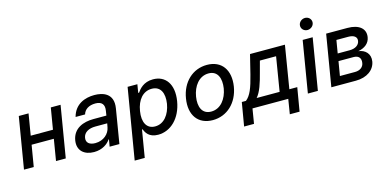

<svg xmlns="http://www.w3.org/2000/svg" viewBox="-84 -1261 3998 1970"><g transform="rotate(-15 1915.5 -276.0)"><path d="M220.9 -545.5H117.2L26.3 0H130L168 -226.6H404.1L366.5 0H470.2L561.1 -545.5H457.4L419.4 -318.5H183.2Z M769.2 12.1C859.4 12.1 917.6 -33.7 944.6 -74.6H948.9L936.1 0H1039.8L1099.8 -362.2C1126.4 -521 1007.1 -552.6 920.5 -552.6C821.7 -552.6 711.3 -513.8 677.6 -384.9H778.4C792.6 -435 838.4 -466.6 909.4 -466.6C977.6 -466.6 1004.3 -429.3 994.7 -369L986.5 -316.8H848.7C742.2 -316.8 632.8 -277.7 611.9 -154.1C594.5 -47.2 665.5 12.1 769.2 12.1ZM715.9 -152.7C724.8 -209.5 779.1 -237.9 848 -237.9H974.1L966.3 -196.7C954.2 -131.4 893.8 -73.2 805.4 -73.2C745.4 -73.2 707.4 -100.1 715.9 -152.7Z M1147.4 204.5H1254.3L1302.6 -84.9H1308.9C1322.4 -50.1 1350.9 10.7 1450.6 10.7C1582.7 10.7 1696.4 -95.2 1725.9 -271.7C1754.6 -448.5 1675.1 -552.6 1543.7 -552.6C1441.8 -552.6 1394.9 -490.8 1371.1 -457H1362.2L1376.8 -545.5H1273.1ZM1331.7 -272.7C1349.8 -386.7 1412.6 -462.4 1505.7 -462.4C1601.2 -462.4 1635.3 -381 1618.3 -272.7C1599.4 -163.4 1536.9 -79.9 1442.5 -79.9C1350.9 -79.9 1312.9 -158 1331.7 -272.7Z M2031.2 11C2182.5 11 2299.4 -99.1 2326.7 -265.6C2354.4 -437.9 2271.7 -552.6 2116.1 -552.6C1964.1 -552.6 1847.3 -442.5 1820.7 -274.9C1792.6 -103.7 1875 11 2031.2 11ZM1925.4 -266C1942.5 -372.9 2007.5 -463.8 2110.1 -463.8C2207.4 -463.8 2237.9 -377.5 2221.9 -274.9C2204.2 -168 2139.2 -78.1 2037.3 -78.1C1939.3 -78.1 1908.7 -163.7 1925.4 -266Z M2322.4 157.3H2427.6L2453.5 0H2833.5L2807.9 157.3H2911.6L2953.8 -92H2869.7L2944.2 -545.5H2573.5L2523.1 -342C2488.6 -204.5 2460.2 -132.8 2408.7 -92H2364.7ZM2522.4 -92C2566.8 -142.8 2594.1 -227.3 2623.6 -342L2653.8 -454.5H2826L2766.3 -92Z M3041.9 0H3148.1L3239 -545.5H3132.8ZM3143.8 -693.9C3142 -659.1 3171.2 -630.7 3207.7 -630.7C3244.7 -630.7 3276.3 -659.1 3277.7 -693.9C3279.5 -729 3250.4 -757.5 3213.8 -757.5C3176.8 -757.5 3145.2 -729 3143.8 -693.9Z M3291.2 0H3551.8C3671.2 0 3750.7 -60.4 3765.6 -147C3778.8 -228 3725.1 -278.1 3654.1 -286.2C3722.7 -299 3773.4 -335.6 3784.1 -399.9C3799 -489 3730.5 -545.5 3608 -545.5H3382.1ZM3405.9 -88.8 3431.5 -240.4H3592.3C3644.2 -240.4 3671.2 -209.9 3662.3 -158.7C3655.9 -116.1 3619.7 -88.8 3566.8 -88.8ZM3443.9 -318.2 3467 -455.6H3593C3653.1 -455.6 3686.4 -430 3679 -388.5C3672.2 -345.2 3630.7 -318.2 3571 -318.2Z"/></g></svg>

Font: Margiela Sans Medium
Style: Italic
Weight: 500
Italic angle: -9.39999°
Designer: Stefan Endress, Andreas Faust
Version: Version 1.100;FEAKit 1.0